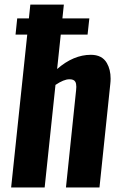

<svg xmlns="http://www.w3.org/2000/svg" viewBox="-20 -830 533 850"><path d="M29.3 0 100.6 -676.8H48.8L56.2 -748.5H107.9L114.3 -809.6H262.7L256.3 -748.5H375.5L367.7 -676.8H249L232.9 -524.4Q305.2 -587.4 382.3 -587.4Q432.1 -587.4 453.1 -550.8Q469.7 -522 469.7 -481.9Q469.7 -470.7 468.3 -458.5L420.4 0H272L316.9 -430.7Q317.9 -438.5 317.9 -445.3Q317.9 -460 313.5 -467.8Q307.1 -479.5 286.6 -479Q262.7 -479 225.6 -454.1L177.7 0Z"/></svg>

Font: Oswald
Style: Demi-Bold
Weight: 600
Designer: Vernon Adams
Foundry: Vernon Adams
Version: 3.0; ttfautohint (v0.94.23-7a4d-dirty) -l 8 -r 50 -G 200 -x 